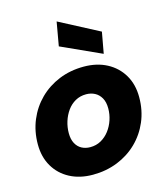

<svg xmlns="http://www.w3.org/2000/svg" viewBox="-123 -931 883 1031"><g transform="rotate(-15 318.5 -415.0)"><path d="M265.6 7.9Q192.9 7.9 137.8 -21.3Q82.7 -50.5 51.9 -103.1Q21.1 -155.6 21.1 -226.2Q21.1 -298.3 46.9 -360.1Q72.7 -421.9 119.2 -468.1Q165.8 -514.3 228.9 -540.1Q292.1 -565.8 366.2 -565.8Q439.3 -565.8 494.6 -536.6Q550 -507.3 581.3 -454.5Q612.6 -401.8 612.6 -330.7Q612.6 -257.6 586.3 -195.8Q560 -134 513 -88.3Q465.9 -42.5 402.6 -17.3Q339.2 7.9 265.6 7.9ZM290.2 -138.8Q323.1 -138.8 350 -153.8Q376.9 -168.9 396.2 -194.2Q415.5 -219.5 426 -251Q436.5 -282.5 436.5 -315.2Q436.5 -350.6 423.3 -373.6Q410.1 -396.6 388.6 -407.8Q367.1 -419.1 340.7 -419.1Q307.3 -419.1 280.6 -404.1Q253.9 -389 235.5 -363.4Q217.2 -337.9 207.2 -306.2Q197.2 -274.5 197.2 -241.2Q197.2 -207.4 209.4 -184.3Q221.6 -161.3 242.7 -150Q263.7 -138.8 290.2 -138.8ZM266.2 -705.4 289.5 -837.8 510.2 -722.1 488.8 -604.3Z"/></g></svg>

Font: Poppins Variable
Style: Italic
Weight: 100
Italic angle: -10°
Designer: Jonny Pinhorn
Foundry: Indian Type Foundry
Version: Version 6.000